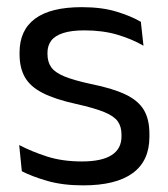

<svg xmlns="http://www.w3.org/2000/svg" viewBox="-20 -520 481 550"><path d="M218.5 11Q159.5 11 115.5 -1.8Q71.5 -14.5 42.5 -29.5L35 -104.5Q71.5 -85.5 115.2 -71.5Q159 -57.5 214.5 -57.5Q271 -57.5 299.5 -75.5Q328 -93.5 328 -129V-134.5Q328 -157.5 317.2 -172.5Q306.5 -187.5 278.5 -199Q250.5 -210.5 199 -222Q137.5 -235.5 102 -253.8Q66.5 -272 51.2 -299Q36 -326 36 -365V-369.5Q36 -433.5 80.5 -466.5Q125 -499.5 214.5 -499.5Q272 -499.5 314.2 -486.5Q356.5 -473.5 383.5 -457.5L391 -389Q358.5 -408 316.5 -420.5Q274.5 -433 222 -433Q184 -433 160.5 -425.2Q137 -417.5 126.5 -403.2Q116 -389 116 -369V-365Q116 -343 126.5 -327.8Q137 -312.5 164.2 -301.2Q191.5 -290 240 -279.5Q302.5 -267 339.2 -249.5Q376 -232 392 -205.2Q408 -178.5 408 -136.5V-128Q408 -59 360 -24Q312 11 218.5 11Z"/></svg>

Font: Anek Gujarati
Style: Regular
Weight: 400
Designer: Mrunmayee Ghaisas (Gujarati), Yesha Goshar (Latin)
Foundry: Ek Type
Version: Version 1.003